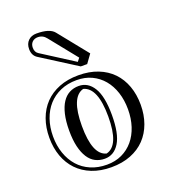

<svg xmlns="http://www.w3.org/2000/svg" viewBox="-140 -841 871 978"><g transform="rotate(-20 296.0 -351.5)"><path d="M279.8 -412.1Q330.1 -412.1 359.6 -364Q389.2 -315.9 389.2 -214.8Q389.2 -113.8 359.6 -65.9Q330.1 -18.1 279.8 -18.1Q252 -18.1 229.2 -29.8Q206.5 -41.5 190.7 -65.9Q174.8 -90.3 166 -127.2Q157.2 -164.1 157.2 -214.8Q157.2 -265.1 166 -302.5Q174.8 -339.8 190.7 -364Q206.5 -388.2 229.2 -400.1Q252 -412.1 279.8 -412.1ZM279.8 14.2Q325.2 14.2 361.3 -2.9Q397.5 -20 423.1 -50.5Q448.7 -81.1 462.4 -123Q476.1 -165 476.1 -214.8Q476.1 -264.6 462.4 -306.6Q448.7 -348.6 423.1 -379.2Q397.5 -409.7 361.3 -426.8Q325.2 -443.8 279.8 -443.8Q231.4 -443.8 192.4 -426.8Q153.3 -409.7 126.2 -379.4Q99.1 -349.1 84.5 -306.9Q69.8 -264.6 69.8 -214.8Q69.8 -164.6 84.5 -122.6Q99.1 -80.6 126.2 -50Q153.3 -19.5 192.4 -2.7Q231.4 14.2 279.8 14.2ZM296.9 -463.9Q356 -463.9 402.1 -445.8Q448.2 -427.7 480 -394.8Q511.7 -361.8 528.3 -315.9Q544.9 -270 544.9 -214.8Q544.9 -160.2 528.3 -114.3Q511.7 -68.4 480.2 -35.4Q448.7 -2.4 402.3 15.9Q356 34.2 296.9 34.2Q238.3 34.2 192.1 15.9Q146 -2.4 114.5 -35.4Q83 -68.4 66.4 -114Q49.8 -159.7 49.8 -214.8Q49.8 -270 66.4 -315.9Q83 -361.8 114.7 -394.8Q146.5 -427.7 192.4 -445.8Q238.3 -463.9 296.9 -463.9ZM226.1 -214.8Q226.1 -57.1 296.9 -40Q369.1 -57.1 369.1 -214.8Q369.1 -371.1 296.9 -390.1Q226.1 -371.1 226.1 -214.8ZM332.5 -546.9 214.4 -693.8Q196.8 -716.8 169.4 -716.8Q150.4 -716.8 138.9 -705.3Q127.4 -693.8 127.4 -674.8Q127.4 -649.9 145.5 -639.2L318.4 -528.8ZM264.6 -707 392.6 -547.9 359.4 -502H324.7L132.3 -624Q107.4 -640.1 107.4 -674.8Q107.4 -703.1 124.5 -720Q141.6 -736.8 169.4 -736.8Q240.7 -736.8 264.6 -707Z"/></g></svg>

Font: Jacques Francois Shadow
Style: Regular
Weight: 400
Designer: Alexei Vanyashin, Nikita Kanarev (i@xarsok.ru)
Foundry: Cyreal (www.cyreal.org)
Version: Version 1.003